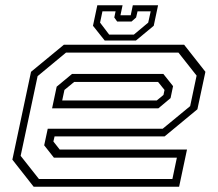

<svg xmlns="http://www.w3.org/2000/svg" viewBox="-20 -710 828 730"><path d="M680 -540 761 -437 730.5 -294.5 606 -191.5H187.5L183 -172L207 -141.5H691L661 0H108L27 -103L98 -437L223 -540ZM658.5 -510H231L123 -420.5L58.5 -117.5L128 -29.5H635.5L652.5 -110.5H185L148 -157.5L161.5 -220.5H598.5L703 -306.5L727.5 -422.5ZM601 -429 638 -382.5 628.5 -337 582 -298H178L195.5 -380.5L254 -429ZM581 -398.5H262L225 -368L216.5 -328H576L601.5 -349L605.5 -368ZM378 -556 333.5 -612 350 -690H446L438 -652H477L485 -690H581L564.5 -612L497 -556ZM395 -578.5H489L543.5 -624L553 -667H503L497.5 -643.5L480 -628H425.5L414.5 -643.5L419.5 -667H369.5L360.5 -624Z"/></svg>

Font: Tourney Expanded Light
Style: Italic
Weight: 300
Width: 7
Italic angle: -12°
Designer: Tyler Finck
Foundry: Etcetera Type Co
Version: Version 1.010; ttfautohint (v1.8.3)